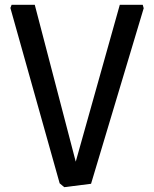

<svg xmlns="http://www.w3.org/2000/svg" viewBox="-20 -775 638 795"><path d="M246 0 227 -16 23 -742 28 -755H124L311 -39L278 -50L476 -755H571L575 -741L357 -14Z"/></svg>

Font: Fustat SemiBold
Style: Regular
Weight: 600
Designer: Mohamed Gaber, Khaled Hosny, Laura Garcia Mut
Foundry: Kief Type Foundry, Alif Type Foundry, Hard Type Foundry
Version: Version 1.007